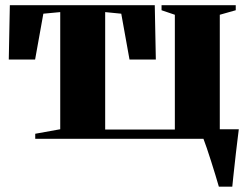

<svg xmlns="http://www.w3.org/2000/svg" viewBox="-20 -522 929 722"><path d="M112.5 0V-19L206.5 -36V-476.5L143 -470.5L112 -298H13L17 -502.5H562L566 -298H467L436 -470.5L375.5 -476.5V-35H637.5V-466.5L587.5 -483.5V-502.5H866.5V-483.5L806.5 -466.5V0ZM803 180Q798 162 790.2 136.8Q782.5 111.5 774 84.8Q765.5 58 757.5 34.5Q749.5 11 744 -3L729 -36H878Q875.5 -16.5 872.8 6.2Q870 29 867.2 53Q864.5 77 862 100Q859.5 123 857.2 143.5Q855 164 853.5 180Z"/></svg>

Font: Merriweather 144pt Black
Style: Regular
Weight: 900
Version: Version 2.100